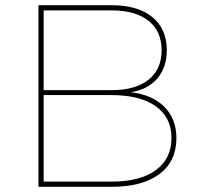

<svg xmlns="http://www.w3.org/2000/svg" viewBox="-20 -719 771 739"><path d="M622 -526Q622 -460 586 -417.5Q550 -375 484 -364Q567 -354 613 -307.5Q659 -261 659 -187Q659 -98 593.5 -49Q528 0 409 0H128V-699H409Q510 -699 566 -653.5Q622 -608 622 -526ZM602 -526Q602 -599 551.5 -639Q501 -679 409 -679H148V-372H409Q501 -372 551.5 -412Q602 -452 602 -526ZM640 -188Q640 -267 579.5 -310Q519 -353 409 -353H148V-20H409Q519 -20 579.5 -64Q640 -108 640 -188Z"/></svg>

Font: Gontserrat Thin
Style: Regular
Weight: 250
Designer: Julieta Ulanovsky
Foundry: Julieta Ulanovsky
Version: Version 6.001